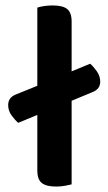

<svg xmlns="http://www.w3.org/2000/svg" viewBox="-20 -678 398 705"><path d="M243 -1Q235 1 219.5 4Q204 7 186 7Q150 7 133.5 -6Q117 -19 117 -52V-256L47 -227Q36 -236 23 -253.5Q10 -271 10 -292Q10 -320 38 -331L117 -363V-650Q125 -653 140.5 -655.5Q156 -658 174 -658Q210 -658 226.5 -645Q243 -632 243 -599V-416L311 -444Q322 -435 335 -417Q348 -399 348 -378Q348 -351 320 -340L243 -308V-1Z"/></svg>

Font: Baloo Da 2 SemiBold
Style: Regular
Weight: 600
Designer: Noopur Datye, Sulekha Rajkumar and Ek Type
Foundry: Ek Type
Version: Version 1.640;hotconv 1.0.111;makeotfexe 2.5.65597; ttfautoh